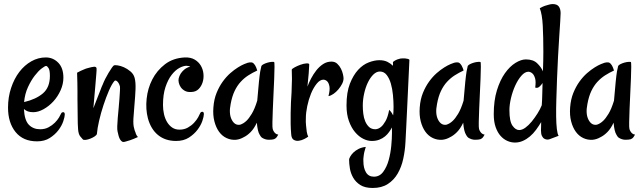

<svg xmlns="http://www.w3.org/2000/svg" viewBox="-20 -685 3171 945"><path d="M162.1 10.7Q93.8 10.7 56.6 -35.2Q19.5 -81.1 19.5 -155.3Q19.5 -207 34.7 -252.4Q49.8 -297.9 75.2 -331.1Q100.6 -364.3 134.3 -383.3Q168 -402.3 205.1 -402.3Q241.2 -402.3 266.6 -376.5Q292 -350.6 292 -302.7Q292 -271.5 278.3 -240.7Q264.6 -210 242.7 -186Q220.7 -162.1 194.3 -147.5Q168 -132.8 143.6 -132.8Q127.9 -132.8 117.2 -136.7Q106.4 -140.6 97.7 -148.4Q100.6 -92.8 122.1 -70.8Q143.6 -48.8 177.7 -48.8Q201.2 -48.8 219.2 -58.6Q237.3 -68.4 250 -81.1Q262.7 -93.8 270.5 -106.9Q278.3 -120.1 281.2 -127Q284.2 -132.8 291.5 -132.8Q298.8 -132.8 298.8 -121.1Q298.8 -110.4 291.5 -88.4Q284.2 -66.4 267.6 -44.4Q251 -22.5 225.1 -5.9Q199.2 10.7 162.1 10.7ZM207 -360.4Q201.2 -360.4 185.1 -348.1Q168.9 -335.9 150.9 -312.5Q132.8 -289.1 117.7 -256.3Q102.5 -223.6 98.6 -182.6Q157.2 -196.3 191.4 -225.6Q225.6 -254.9 225.6 -311.5Q225.6 -339.8 218.8 -350.1Q211.9 -360.4 207 -360.4Z M457 -26.4Q456.1 -20.5 446.8 -14.2Q437.5 -7.8 425.3 -2.9Q413.1 2 402.3 3.4Q391.6 4.9 387.7 1Q383.8 -2.9 375 -13.7Q366.2 -24.4 364.3 -48.8Q362.3 -74.2 362.3 -112.8Q362.3 -151.4 361.3 -198.2V-237.3Q361.3 -254.9 360.8 -278.3Q360.4 -301.8 359.4 -327.1Q368.2 -332 377.4 -336.4Q386.7 -340.8 394.5 -343.8Q403.3 -347.7 411.1 -349.6Q431.6 -355.5 442.4 -356.4Q453.1 -357.4 455.1 -349.6Q456.1 -343.8 454.1 -321.3Q452.1 -301.8 449.2 -262.2Q446.3 -222.7 439.5 -152.3Q452.1 -183.6 460.4 -206.1Q468.8 -228.5 474.6 -242.2Q480.5 -258.8 485.4 -268.6Q490.2 -281.2 498 -296.9Q505.9 -312.5 514.2 -326.2Q522.5 -339.8 529.8 -350.6Q537.1 -361.3 541 -363.3Q543.9 -365.2 558.6 -363.3Q573.2 -361.3 589.8 -354Q606.4 -346.7 622.1 -333.5Q637.7 -320.3 642.6 -301.8Q648.4 -280.3 647 -245.1Q645.5 -210 642.1 -172.9Q638.7 -135.7 636.7 -102.5Q634.8 -69.3 640.6 -51.8Q642.6 -42 646.5 -34.2Q648.4 -26.4 651.9 -20Q655.3 -13.7 659.2 -10.7Q635.7 0 621.1 4.9Q606.4 9.8 598.6 11.7Q588.9 14.6 585 13.7Q576.2 10.7 569.8 -1Q563.5 -12.7 558.6 -38.1Q556.6 -45.9 557.1 -64Q557.6 -82 559.6 -105Q561.5 -127.9 564 -152.8Q566.4 -177.7 567.9 -199.7Q569.3 -221.7 570.3 -237.8Q571.3 -253.9 570.3 -259.8Q565.4 -277.3 556.6 -284.7Q547.9 -292 543 -286.1Q530.3 -271.5 516.1 -238.8Q502 -206.1 489.3 -167.5Q476.6 -128.9 467.8 -90.8Q459 -52.7 457 -26.4Z M983.4 -123Q983.4 -112.3 976.1 -90.3Q968.8 -68.4 952.1 -46.4Q935.5 -24.4 909.7 -7.8Q883.8 8.8 846.7 8.8Q793.9 8.8 758.3 -20Q722.7 -48.8 708 -102.5Q696.3 -147.5 701.7 -198.7Q707 -250 729.5 -293.9Q752 -337.9 792 -368.7Q832 -399.4 889.6 -402.3Q918.9 -403.3 938.5 -391.6Q958 -379.9 968.8 -361.3Q979.5 -342.8 981.4 -320.8Q983.4 -298.8 977.1 -279.3Q970.7 -259.8 957.5 -246.6Q944.3 -233.4 923.8 -232.4Q903.3 -230.5 890.1 -237.8Q877 -245.1 869.6 -255.9Q862.3 -266.6 859.9 -278.3Q857.4 -290 859.4 -298.8Q862.3 -311.5 869.1 -322.3Q875 -332 886.2 -341.8Q897.5 -351.6 916 -357.4Q913.1 -359.4 910.2 -359.4Q907.2 -359.4 904.3 -360.4Q900.4 -360.4 898.4 -361.3Q882.8 -361.3 862.8 -350.6Q842.8 -339.8 824.7 -316.4Q806.6 -293 794.4 -256.3Q782.2 -219.7 782.2 -168Q782.2 -145.5 787.1 -123.5Q792 -101.6 802.2 -84.5Q812.5 -67.4 827.6 -57.1Q842.8 -46.9 863.3 -46.9Q886.7 -46.9 904.8 -57.1Q922.9 -67.4 935.5 -81.1Q948.2 -94.7 955.6 -108.4Q962.9 -122.1 965.8 -128.9Q968.8 -134.8 976.1 -134.8Q983.4 -134.8 983.4 -123Z M1322.3 -49.8Q1324.2 -43 1328.1 -37.1Q1331.1 -32.2 1336.4 -27.8Q1341.8 -23.4 1349.6 -22.5Q1342.8 -8.8 1335.9 -3.9Q1332 -1 1329.1 0Q1320.3 2.9 1302.7 2.9Q1285.2 2.9 1268.6 -7.8Q1262.7 -12.7 1257.8 -22.5Q1252.9 -30.3 1249.5 -44.4Q1246.1 -58.6 1244.1 -81.1Q1230.5 -51.8 1213.4 -34.7Q1196.3 -17.6 1179.7 -9.8Q1161.1 1 1141.6 2.9Q1117.2 4.9 1095.2 -5.4Q1073.2 -15.6 1058.1 -36.6Q1043 -57.6 1035.2 -87.9Q1027.3 -118.2 1030.3 -156.2Q1033.2 -196.3 1045.9 -227.5Q1058.6 -258.8 1076.2 -283.2Q1093.8 -307.6 1113.3 -324.7Q1132.8 -341.8 1150.9 -353Q1168.9 -364.3 1182.1 -369.6Q1195.3 -375 1199.2 -376Q1210 -378.9 1217.8 -377.9Q1225.6 -377 1231.4 -369.1Q1233.4 -366.2 1236.3 -362.3Q1238.3 -358.4 1241.2 -352.1Q1244.1 -345.7 1246.1 -337.9Q1222.7 -327.1 1202.1 -314Q1181.6 -300.8 1164.6 -282.2Q1147.5 -263.7 1134.8 -237.3Q1122.1 -210.9 1115.2 -172.9Q1105.5 -125 1120.6 -95.7Q1135.7 -66.4 1162.1 -71.3Q1177.7 -76.2 1192.4 -89.8Q1205.1 -101.6 1219.2 -125Q1233.4 -148.4 1246.1 -189.5Q1251 -248 1254.4 -281.7Q1257.8 -315.4 1260.7 -333Q1264.6 -353.5 1266.6 -360.4Q1269.5 -365.2 1278.3 -369.6Q1287.1 -374 1297.9 -377Q1308.6 -379.9 1317.4 -380.4Q1326.2 -380.9 1329.1 -379.9Q1331.1 -378.9 1331.1 -356Q1331.1 -333 1329.6 -298.3Q1328.1 -263.7 1326.2 -223.1Q1324.2 -182.6 1322.8 -146.5Q1321.3 -110.4 1320.8 -83.5Q1320.3 -56.6 1322.3 -49.8Z M1670.9 -299.8Q1670.9 -286.1 1663.6 -272Q1656.2 -257.8 1645.5 -245.1Q1634.8 -232.4 1621.6 -223.1Q1608.4 -213.9 1596.7 -211.9Q1604.5 -242.2 1601.6 -258.8Q1598.6 -275.4 1591.8 -283.2Q1584 -292 1572.3 -293Q1554.7 -293 1538.6 -272.9Q1522.5 -252.9 1510.7 -224.1Q1499 -195.3 1492.2 -162.6Q1485.4 -129.9 1485.4 -103.5Q1484.4 -85 1486.3 -67.4Q1487.3 -52.7 1489.7 -37.1Q1492.2 -21.5 1497.1 -12.7Q1491.2 -7.8 1478 -1Q1464.8 5.9 1450.7 7.8Q1436.5 9.8 1425.3 2.9Q1414.1 -3.9 1413.1 -26.4Q1411.1 -47.9 1410.6 -74.7Q1410.2 -101.6 1410.6 -128.4Q1411.1 -155.3 1412.1 -181.6Q1413.1 -208 1415 -230.5Q1417 -273.4 1417 -296.9Q1417 -320.3 1416 -341.8Q1416 -345.7 1429.2 -353Q1442.4 -360.4 1458.5 -366.2Q1474.6 -372.1 1488.3 -373Q1502 -374 1502 -367.2Q1502 -356.4 1499.5 -324.7Q1497.1 -293 1493.2 -258.8Q1500 -277.3 1511.2 -298.8Q1522.5 -320.3 1537.1 -338.9Q1551.8 -357.4 1570.3 -369.6Q1588.9 -381.8 1611.3 -381.8Q1628.9 -381.8 1640.1 -371.1Q1651.4 -360.4 1658.2 -346.7Q1665 -333 1668 -319.3Q1670.9 -305.7 1670.9 -299.8Z M1809.6 8.8Q1789.1 8.8 1767.6 -2Q1746.1 -12.7 1727.5 -34.7Q1709 -56.6 1697.3 -89.4Q1685.5 -122.1 1685.5 -166Q1685.5 -230.5 1702.1 -272.9Q1718.8 -315.4 1742.7 -341.3Q1766.6 -367.2 1794.9 -377.9Q1823.2 -388.7 1846.7 -388.7Q1871.1 -388.7 1887.2 -380.4Q1903.3 -372.1 1914.1 -361.3V-379.9Q1919.9 -384.8 1927.2 -388.7Q1934.6 -392.6 1942.4 -394.5Q1950.2 -397.5 1959 -397.5H1973.6Q1979.5 -396.5 1985.8 -395.5Q1992.2 -394.5 1995.1 -390.6Q1989.3 -262.7 1985.4 -183.6Q1981.4 -104.5 1979.5 -60.5Q1976.6 -8.8 1975.6 14.6Q1973.6 55.7 1964.8 96.2Q1956.1 136.7 1937.5 168.9Q1918.9 201.2 1888.7 220.7Q1858.4 240.2 1814.5 240.2Q1776.4 240.2 1753.4 225.6Q1730.5 210.9 1718.3 189.5Q1706.1 168 1702.1 144Q1698.2 120.1 1698.2 100.6Q1698.2 95.7 1703.6 85.9Q1709 76.2 1719.2 65.9Q1729.5 55.7 1745.1 47.9Q1760.7 40 1780.3 38.1Q1771.5 64.5 1769.5 85.9Q1767.6 97.7 1768.6 109.4Q1768.6 141.6 1781.2 163.1Q1793.9 184.6 1820.3 184.6Q1848.6 184.6 1866.2 160.6Q1883.8 136.7 1893.1 103Q1902.3 69.3 1905.8 32.7Q1909.2 -3.9 1909.2 -29.3V-57.6Q1903.3 -46.9 1895 -35.2Q1886.7 -23.4 1875 -13.7Q1863.3 -3.9 1847.2 2.4Q1831.1 8.8 1809.6 8.8ZM1849.6 -333Q1833 -333 1817.9 -318.4Q1802.7 -303.7 1791 -279.8Q1779.3 -255.9 1772.5 -225.6Q1765.6 -195.3 1765.6 -165Q1765.6 -145.5 1768.1 -125Q1770.5 -104.5 1777.8 -87.4Q1785.2 -70.3 1796.9 -59.6Q1808.6 -48.8 1828.1 -48.8Q1842.8 -49.8 1855.5 -60.5Q1866.2 -69.3 1877.4 -88.9Q1888.7 -108.4 1895.5 -144.5Q1903.3 -136.7 1907.7 -129.9Q1912.1 -123 1915 -117.2Q1916 -125 1916.5 -135.7Q1917 -146.5 1917 -160.2Q1917 -186.5 1914.1 -217.3Q1911.1 -248 1903.8 -273.4Q1896.5 -298.8 1883.3 -315.9Q1870.1 -333 1849.6 -333Z M2337.9 -49.8Q2339.8 -43 2343.8 -37.1Q2346.7 -32.2 2352.1 -27.8Q2357.4 -23.4 2365.2 -22.5Q2358.4 -8.8 2351.6 -3.9Q2347.7 -1 2344.7 0Q2335.9 2.9 2318.4 2.9Q2300.8 2.9 2284.2 -7.8Q2278.3 -12.7 2273.4 -22.5Q2268.6 -30.3 2265.1 -44.4Q2261.7 -58.6 2259.8 -81.1Q2246.1 -51.8 2229 -34.7Q2211.9 -17.6 2195.3 -9.8Q2176.8 1 2157.2 2.9Q2132.8 4.9 2110.8 -5.4Q2088.9 -15.6 2073.7 -36.6Q2058.6 -57.6 2050.8 -87.9Q2043 -118.2 2045.9 -156.2Q2048.8 -196.3 2061.5 -227.5Q2074.2 -258.8 2091.8 -283.2Q2109.4 -307.6 2128.9 -324.7Q2148.4 -341.8 2166.5 -353Q2184.6 -364.3 2197.8 -369.6Q2210.9 -375 2214.8 -376Q2225.6 -378.9 2233.4 -377.9Q2241.2 -377 2247.1 -369.1Q2249 -366.2 2252 -362.3Q2253.9 -358.4 2256.8 -352.1Q2259.8 -345.7 2261.7 -337.9Q2238.3 -327.1 2217.8 -314Q2197.3 -300.8 2180.2 -282.2Q2163.1 -263.7 2150.4 -237.3Q2137.7 -210.9 2130.9 -172.9Q2121.1 -125 2136.2 -95.7Q2151.4 -66.4 2177.7 -71.3Q2193.4 -76.2 2208 -89.8Q2220.7 -101.6 2234.9 -125Q2249 -148.4 2261.7 -189.5Q2266.6 -248 2270 -281.7Q2273.4 -315.4 2276.4 -333Q2280.3 -353.5 2282.2 -360.4Q2285.2 -365.2 2293.9 -369.6Q2302.7 -374 2313.5 -377Q2324.2 -379.9 2333 -380.4Q2341.8 -380.9 2344.7 -379.9Q2346.7 -378.9 2346.7 -356Q2346.7 -333 2345.2 -298.3Q2343.8 -263.7 2341.8 -223.1Q2339.8 -182.6 2338.4 -146.5Q2336.9 -110.4 2336.4 -83.5Q2335.9 -56.6 2337.9 -49.8Z M2739.3 -620.1Q2739.3 -609.4 2737.3 -578.1Q2735.4 -546.9 2732.4 -502.9Q2729.5 -459 2726.6 -406.2Q2723.6 -353.5 2721.7 -298.8Q2719.7 -244.1 2718.3 -196.8Q2716.8 -149.4 2717.3 -112.3Q2717.8 -75.2 2720.7 -50.3Q2723.6 -25.4 2729.5 -16.6L2685.5 0Q2680.7 2 2673.8 2Q2667 2 2659.7 -2Q2652.3 -5.9 2647.5 -15.6Q2642.6 -25.4 2642.6 -43Q2642.6 -49.8 2643.1 -60.1Q2643.6 -70.3 2643.6 -84Q2631.8 -64.5 2618.2 -45.9Q2604.5 -27.3 2588.4 -13.7Q2572.3 0 2553.7 8.3Q2535.2 16.6 2514.6 16.6Q2495.1 16.6 2476.6 8.3Q2458 0 2443.4 -16.6Q2428.7 -33.2 2419.4 -59.6Q2410.2 -85.9 2410.2 -123Q2410.2 -190.4 2425.8 -240.7Q2441.4 -291 2465.3 -324.7Q2489.3 -358.4 2517.1 -375.5Q2544.9 -392.6 2568.4 -392.6Q2604.5 -392.6 2624 -373.5Q2643.6 -354.5 2652.3 -334Q2653.3 -362.3 2653.8 -387.2Q2654.3 -412.1 2654.3 -429.7Q2654.3 -502 2651.4 -558.6Q2648.4 -615.2 2636.7 -644.5Q2650.4 -652.3 2661.6 -656.2Q2672.9 -660.2 2681.6 -662.1Q2692.4 -665 2700.2 -665Q2721.7 -665 2730.5 -652.8Q2739.3 -640.6 2739.3 -620.1ZM2646.5 -167Q2648.4 -192.4 2648.9 -220.2Q2649.4 -248 2650.4 -276.4Q2643.6 -265.6 2634.3 -257.8Q2625 -250 2614.3 -253.9Q2618.2 -283.2 2613.8 -298.8Q2609.4 -314.5 2601.6 -322.3Q2592.8 -331.1 2581.1 -332Q2563.5 -332 2546.4 -312.5Q2529.3 -293 2516.1 -264.2Q2502.9 -235.4 2495.1 -202.6Q2487.3 -169.9 2487.3 -142.6Q2487.3 -87.9 2502.4 -66.4Q2517.6 -44.9 2535.2 -44.9Q2549.8 -44.9 2565.9 -56.6Q2582 -68.4 2597.2 -86.9Q2612.3 -105.5 2625.5 -126.5Q2638.7 -147.5 2646.5 -167Z M3078.1 -49.8Q3080.1 -43 3084 -37.1Q3086.9 -32.2 3092.3 -27.8Q3097.7 -23.4 3105.5 -22.5Q3098.6 -8.8 3091.8 -3.9Q3087.9 -1 3085 0Q3076.2 2.9 3058.6 2.9Q3041 2.9 3024.4 -7.8Q3018.6 -12.7 3013.7 -22.5Q3008.8 -30.3 3005.4 -44.4Q3002 -58.6 3000 -81.1Q2986.3 -51.8 2969.2 -34.7Q2952.1 -17.6 2935.5 -9.8Q2917 1 2897.5 2.9Q2873 4.9 2851.1 -5.4Q2829.1 -15.6 2814 -36.6Q2798.8 -57.6 2791 -87.9Q2783.2 -118.2 2786.1 -156.2Q2789.1 -196.3 2801.8 -227.5Q2814.5 -258.8 2832 -283.2Q2849.6 -307.6 2869.1 -324.7Q2888.7 -341.8 2906.7 -353Q2924.8 -364.3 2938 -369.6Q2951.2 -375 2955.1 -376Q2965.8 -378.9 2973.6 -377.9Q2981.4 -377 2987.3 -369.1Q2989.3 -366.2 2992.2 -362.3Q2994.1 -358.4 2997.1 -352.1Q3000 -345.7 3002 -337.9Q2978.5 -327.1 2958 -314Q2937.5 -300.8 2920.4 -282.2Q2903.3 -263.7 2890.6 -237.3Q2877.9 -210.9 2871.1 -172.9Q2861.3 -125 2876.5 -95.7Q2891.6 -66.4 2918 -71.3Q2933.6 -76.2 2948.2 -89.8Q2960.9 -101.6 2975.1 -125Q2989.3 -148.4 3002 -189.5Q3006.8 -248 3010.3 -281.7Q3013.7 -315.4 3016.6 -333Q3020.5 -353.5 3022.5 -360.4Q3025.4 -365.2 3034.2 -369.6Q3043 -374 3053.7 -377Q3064.5 -379.9 3073.2 -380.4Q3082 -380.9 3085 -379.9Q3086.9 -378.9 3086.9 -356Q3086.9 -333 3085.4 -298.3Q3084 -263.7 3082 -223.1Q3080.1 -182.6 3078.6 -146.5Q3077.1 -110.4 3076.7 -83.5Q3076.2 -56.6 3078.1 -49.8Z"/></svg>

Font: Rancho
Style: Regular
Weight: 400
Designer: Font Diner, Inc
Foundry: Font Diner, Inc
Version: Version 1.001